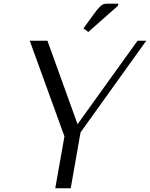

<svg xmlns="http://www.w3.org/2000/svg" viewBox="-20 -1010 805 1030"><path d="M717.8 -791.5H764.6L412.1 -299.8L359.4 0H276.4L325.7 -278.3L139.6 -791.5H234.4L396 -343.8ZM612.8 -979 453.6 -838.4 427.7 -857.9 478.5 -927.7Q480 -929.7 482.4 -933.1Q495.1 -950.2 501.2 -957.8Q507.3 -965.3 516.6 -974.6Q525.9 -983.9 534.4 -987.1Q543 -990.2 554.2 -990.2H614.7Z"/></svg>

Font: Resagnicto
Style: Italic
Weight: 500
Italic angle: -10°
Version: Version 0.999